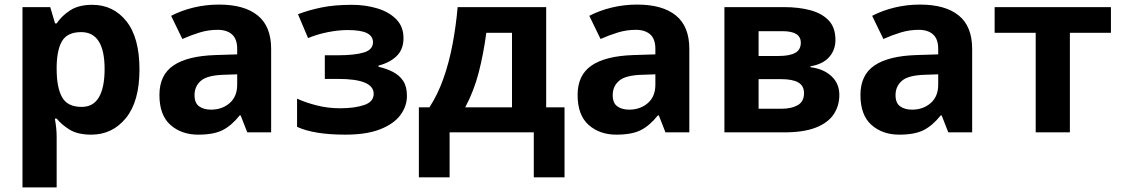

<svg xmlns="http://www.w3.org/2000/svg" viewBox="-20 -577 4886 837"><path d="M382 -556Q474 -556 531 -484.5Q588 -413 588 -274Q588 -135 529 -62.5Q470 10 378 10Q319 10 284 -11.5Q249 -33 227 -60H219Q227 -18 227 20V240H78V-546H199L220 -475H227Q249 -508 286 -532Q323 -556 382 -556ZM334 -437Q276 -437 252.5 -401Q229 -365 227 -291V-275Q227 -196 250.5 -153.5Q274 -111 336 -111Q387 -111 411.5 -153.5Q436 -196 436 -276Q436 -437 334 -437Z M935 -557Q1045 -557 1103.5 -509.5Q1162 -462 1162 -364V0H1058L1029 -74H1025Q990 -30 951 -10Q912 10 844 10Q771 10 723 -32.5Q675 -75 675 -163Q675 -250 736 -291.5Q797 -333 919 -337L1014 -340V-364Q1014 -407 991.5 -427Q969 -447 929 -447Q889 -447 851 -435.5Q813 -424 775 -407L726 -508Q770 -531 823.5 -544Q877 -557 935 -557ZM956 -251Q884 -249 856 -225Q828 -201 828 -162Q828 -128 848 -113.5Q868 -99 900 -99Q948 -99 981 -127.5Q1014 -156 1014 -208V-253Z M1514 -556Q1573 -556 1624.5 -540.5Q1676 -525 1707.5 -493Q1739 -461 1739 -411Q1739 -362 1709.5 -333Q1680 -304 1630 -291V-286Q1665 -278 1693 -263.5Q1721 -249 1737.5 -224.5Q1754 -200 1754 -159Q1754 -114 1725.5 -75.5Q1697 -37 1637.5 -13.5Q1578 10 1485 10Q1349 10 1275 -24V-147Q1309 -131 1358.5 -118Q1408 -105 1464 -105Q1525 -105 1567 -119Q1609 -133 1609 -168Q1609 -233 1454 -233H1396V-336H1451Q1525 -336 1565.5 -348Q1606 -360 1606 -393Q1606 -419 1580 -432.5Q1554 -446 1495 -446Q1456 -446 1410 -437Q1364 -428 1323 -411L1279 -515Q1326 -533 1382 -544.5Q1438 -556 1514 -556Z M2361 -546V-109H2441V196H2307V0H1940V196H1806V-109H1852Q1888 -164 1913 -234.5Q1938 -305 1953 -385Q1968 -465 1975 -546ZM2100 -434Q2088 -343 2067 -261.5Q2046 -180 2008 -109H2212V-434Z M2758 -557Q2868 -557 2926.5 -509.5Q2985 -462 2985 -364V0H2881L2852 -74H2848Q2813 -30 2774 -10Q2735 10 2667 10Q2594 10 2546 -32.5Q2498 -75 2498 -163Q2498 -250 2559 -291.5Q2620 -333 2742 -337L2837 -340V-364Q2837 -407 2814.5 -427Q2792 -447 2752 -447Q2712 -447 2674 -435.5Q2636 -424 2598 -407L2549 -508Q2593 -531 2646.5 -544Q2700 -557 2758 -557ZM2779 -251Q2707 -249 2679 -225Q2651 -201 2651 -162Q2651 -128 2671 -113.5Q2691 -99 2723 -99Q2771 -99 2804 -127.5Q2837 -156 2837 -208V-253Z M3622 -403Q3622 -359 3594.5 -328Q3567 -297 3513 -288V-284Q3570 -277 3604.5 -245Q3639 -213 3639 -163Q3639 -116 3614.5 -79Q3590 -42 3537 -21Q3484 0 3398 0H3138V-546H3398Q3462 -546 3512.5 -532.5Q3563 -519 3592.5 -488Q3622 -457 3622 -403ZM3471 -391Q3471 -441 3392 -441H3287V-333H3375Q3422 -333 3446.5 -346.5Q3471 -360 3471 -391ZM3485 -171Q3485 -203 3460 -217.5Q3435 -232 3385 -232H3287V-103H3388Q3430 -103 3457.5 -118.5Q3485 -134 3485 -171Z M3991 -557Q4101 -557 4159.5 -509.5Q4218 -462 4218 -364V0H4114L4085 -74H4081Q4046 -30 4007 -10Q3968 10 3900 10Q3827 10 3779 -32.5Q3731 -75 3731 -163Q3731 -250 3792 -291.5Q3853 -333 3975 -337L4070 -340V-364Q4070 -407 4047.5 -427Q4025 -447 3985 -447Q3945 -447 3907 -435.5Q3869 -424 3831 -407L3782 -508Q3826 -531 3879.5 -544Q3933 -557 3991 -557ZM4012 -251Q3940 -249 3912 -225Q3884 -201 3884 -162Q3884 -128 3904 -113.5Q3924 -99 3956 -99Q4004 -99 4037 -127.5Q4070 -156 4070 -208V-253Z M4823 -434H4644V0H4495V-434H4316V-546H4823Z"/></svg>

Font: RS Noto Sans
Style: Bold
Weight: 700
Designer: Monotype Design Team
Foundry: Monotype Imaging Inc.
Version: Version 3.10